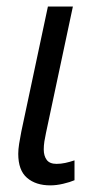

<svg xmlns="http://www.w3.org/2000/svg" viewBox="-20 -555 305 585"><path d="M133.3 9.8Q88.9 9.8 62.3 -13.2Q35.6 -36.1 35.6 -86.4Q35.6 -99.6 38.3 -116.9Q41 -134.3 44.9 -153.8L126 -535.2H202.1L120.1 -149.9Q117.2 -136.7 115.2 -124Q113.3 -111.3 113.3 -99.6Q113.3 -80.1 122.3 -67.9Q131.3 -55.7 152.3 -55.7Q165.5 -55.7 179 -58.6Q192.4 -61.5 207 -66.4V-5.9Q193.4 0 172.6 4.9Q151.9 9.8 133.3 9.8Z"/></svg>

Font: Open Sans SemiCondensed
Style: Italic
Weight: 400
Width: 4
Italic angle: -12°
Designer: Monotype Design Team
Foundry: Monotype Imaging Inc.
Version: Version 3.000